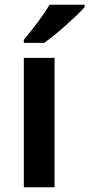

<svg xmlns="http://www.w3.org/2000/svg" viewBox="-20 -786 375 806"><path d="M209 0H80V-543H209ZM335 -756Q323 -742 302 -722Q281 -702 256.5 -680Q232 -658 208 -638.5Q184 -619 165 -606H80V-619Q96 -638 116 -663.5Q136 -689 155.5 -716.5Q175 -744 188 -766H335Z"/></svg>

Font: Noto Sans Kawi SemiBold
Style: Regular
Weight: 600
Designer: Fadhl Haqq
Version: Version 1.000